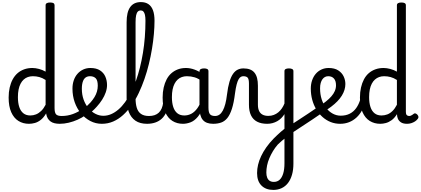

<svg xmlns="http://www.w3.org/2000/svg" viewBox="-20 -1172 4042 1844"><path d="M258 17Q201 17 157 -10.5Q113 -38 88 -94Q63 -150 63 -235Q63 -287 73 -331Q83 -375 102 -410Q121 -445 148.5 -469Q176 -493 212 -506Q248 -519 291 -519Q321 -519 354.5 -510Q388 -501 418 -484V-1122Q418 -1135 429 -1141.5Q440 -1148 462 -1148Q484 -1148 494 -1141.5Q504 -1135 504 -1122V-135Q504 -90 518.5 -74Q533 -58 573 -58Q585 -58 591 -46.5Q597 -35 595.5 -20.5Q594 -6 584 5.5Q574 17 554 17Q526 17 503.5 11.5Q481 6 465 -6Q449 -18 438.5 -35.5Q428 -53 424 -77L423 -83Q400 -43 372 -21Q344 1 315 9Q286 17 258 17ZM271 -63Q300 -63 326 -73.5Q352 -84 375.5 -106.5Q399 -129 418 -166V-404Q387 -424 357.5 -432Q328 -440 296 -440Q270 -440 247.5 -432Q225 -424 207.5 -408Q190 -392 177.5 -368Q165 -344 158.5 -312Q152 -280 152 -239Q152 -184 165 -144.5Q178 -105 204.5 -84Q231 -63 271 -63Z M554 17Q535 17 528.5 5.5Q522 -6 526 -20.5Q530 -35 542 -46.5Q554 -58 573 -58Q629 -58 680.5 -77Q732 -96 769 -124Q783 -133 793 -128Q803 -123 808 -110.5Q813 -98 811.5 -84.5Q810 -71 799 -64Q767 -41 725.5 -22.5Q684 -4 640 6.5Q596 17 554 17Z M773 -121Q795 -136 814.5 -153.5Q834 -171 850 -189Q872 -214 887.5 -239.5Q903 -265 911 -292.5Q919 -320 919 -349Q919 -401 899 -420.5Q879 -440 845 -440Q831 -440 824.5 -452Q818 -464 818.5 -479.5Q819 -495 826.5 -507Q834 -519 848 -519Q905 -519 940.5 -496Q976 -473 992 -435.5Q1008 -398 1008 -355Q1008 -321 995.5 -285Q983 -249 961 -214.5Q939 -180 910 -148Q889 -124 865 -103Q841 -82 815 -64Z M958 17Q899 17 848 -9.5Q797 -36 758 -82.5Q719 -129 697.5 -190Q676 -251 676 -321Q676 -364 688.5 -400.5Q701 -437 724.5 -463.5Q748 -490 779.5 -504.5Q811 -519 848 -519Q857 -519 861.5 -507Q866 -495 865 -479.5Q864 -464 858.5 -452Q853 -440 844 -440Q828 -440 815.5 -435Q803 -430 793.5 -420Q784 -410 778 -395Q772 -380 769 -361.5Q766 -343 766 -320Q766 -263 783 -215.5Q800 -168 829.5 -133Q859 -98 896 -79Q933 -60 972 -60Q1011 -60 1047 -75.5Q1083 -91 1117 -120Q1151 -149 1181 -190.5Q1211 -232 1237.5 -283.5Q1264 -335 1285.5 -395.5Q1307 -456 1324 -524Q1341 -592 1353 -665Q1365 -738 1371 -816Q1377 -894 1377 -973Q1377 -986 1390 -993Q1403 -1000 1420.5 -1000Q1438 -1000 1451 -993Q1464 -986 1464 -973Q1464 -914 1458 -845.5Q1452 -777 1440 -704.5Q1428 -632 1410 -558Q1392 -484 1367.5 -413.5Q1343 -343 1312.5 -278.5Q1282 -214 1244 -160.5Q1206 -107 1162 -67Q1118 -27 1067 -5Q1016 17 958 17Z M1392 17Q1324 17 1280.5 -13Q1237 -43 1216.5 -98.5Q1196 -154 1196 -228V-959Q1196 -1056 1230.5 -1104Q1265 -1152 1333 -1152Q1377 -1152 1406 -1132Q1435 -1112 1449.5 -1072.5Q1464 -1033 1464 -974Q1464 -955 1451 -946Q1438 -937 1420.5 -937Q1403 -937 1390 -946Q1377 -955 1377 -974Q1377 -1008 1372 -1029.5Q1367 -1051 1357 -1061.5Q1347 -1072 1331 -1072Q1315 -1072 1304 -1061Q1293 -1050 1287.5 -1025.5Q1282 -1001 1282 -959V-228Q1282 -176 1293.5 -137.5Q1305 -99 1333.5 -78.5Q1362 -58 1411 -58Q1425 -58 1431.5 -46.5Q1438 -35 1436.5 -20.5Q1435 -6 1424 5.5Q1413 17 1392 17Z M1392 17Q1378 17 1371.5 5.5Q1365 -6 1366.5 -20.5Q1368 -35 1379 -46.5Q1390 -58 1411 -58Q1441 -58 1464.5 -66Q1488 -74 1505 -90Q1522 -106 1532.5 -130Q1543 -154 1547 -186Q1549 -201 1562 -205.5Q1575 -210 1587.5 -205.5Q1600 -201 1598 -186Q1594 -133 1577 -94.5Q1560 -56 1533 -31.5Q1506 -7 1470.5 5Q1435 17 1392 17Z M1737 17Q1680 17 1636 -10.5Q1592 -38 1567 -94Q1542 -150 1542 -235Q1542 -287 1552 -331Q1562 -375 1580.5 -410Q1599 -445 1626.5 -469Q1654 -493 1689 -506Q1724 -519 1766 -519Q1807 -519 1850 -503Q1893 -487 1927 -461V-386Q1887 -418 1850.5 -429Q1814 -440 1775 -440Q1749 -440 1726.5 -432Q1704 -424 1686.5 -408Q1669 -392 1656.5 -368Q1644 -344 1637.5 -312Q1631 -280 1631 -239Q1631 -184 1644 -144.5Q1657 -105 1683.5 -84Q1710 -63 1750 -63Q1786 -63 1817.5 -79.5Q1849 -96 1875.5 -132.5Q1902 -169 1921 -229L1937 -168Q1914 -91 1880.5 -51Q1847 -11 1809.5 3Q1772 17 1737 17ZM2027 17Q1993 17 1968 7.5Q1943 -2 1927 -21.5Q1911 -41 1903.5 -70.5Q1896 -100 1896 -140V-486Q1896 -501 1907 -508Q1918 -515 1940 -515Q1961 -515 1971.5 -508.5Q1982 -502 1982 -488V-140Q1982 -95 1995.5 -76.5Q2009 -58 2046 -58Q2055 -58 2059.5 -46.5Q2064 -35 2062.5 -20.5Q2061 -6 2052.5 5.5Q2044 17 2027 17Z M2027 17Q2018 17 2014 5.5Q2010 -6 2012 -20.5Q2014 -35 2022 -46.5Q2030 -58 2045 -58Q2069 -58 2087.5 -71Q2106 -84 2120 -110Q2134 -136 2144 -174Q2154 -212 2160 -263Q2169 -337 2183.5 -385.5Q2198 -434 2218 -462.5Q2238 -491 2263 -503Q2288 -515 2318 -515Q2327 -515 2331.5 -503.5Q2336 -492 2335.5 -477.5Q2335 -463 2330 -451.5Q2325 -440 2316 -440Q2304 -440 2292.5 -433.5Q2281 -427 2271 -409.5Q2261 -392 2252.5 -359.5Q2244 -327 2237 -275Q2226 -185 2207.5 -127.5Q2189 -70 2163.5 -38.5Q2138 -7 2104 5Q2070 17 2027 17Z M2605 652Q2533 652 2491 610Q2449 568 2449 490Q2449 451 2458.5 410.5Q2468 370 2488 327.5Q2508 285 2538 242.5Q2568 200 2608 159Q2625 142 2642 126Q2659 110 2676.5 94.5Q2694 79 2712 65V-76Q2699 -55 2681.5 -37.5Q2664 -20 2642.5 -8Q2621 4 2597 10.5Q2573 17 2546 17Q2488 17 2449 -3.5Q2410 -24 2390.5 -64.5Q2371 -105 2371 -166V-369Q2371 -411 2359 -425.5Q2347 -440 2316 -440Q2300 -440 2291.5 -451.5Q2283 -463 2283 -477.5Q2283 -492 2291.5 -503.5Q2300 -515 2318 -515Q2354 -515 2380.5 -505Q2407 -495 2424 -474Q2441 -453 2449 -422Q2457 -391 2457 -349V-166Q2457 -131 2468 -107Q2479 -83 2501.5 -71Q2524 -59 2557 -59Q2585 -59 2609 -68Q2633 -77 2652.5 -93Q2672 -109 2687 -131Q2702 -153 2712 -178V-489Q2712 -502 2722.5 -508.5Q2733 -515 2755 -515Q2776 -515 2787 -508.5Q2798 -502 2798 -489V399Q2798 459 2784.5 506Q2771 553 2746 585.5Q2721 618 2685 635Q2649 652 2605 652ZM2610 575Q2643 575 2665.5 554.5Q2688 534 2700 494Q2712 454 2712 397V160Q2699 170 2688 179.5Q2677 189 2667.5 198Q2658 207 2648 216Q2621 247 2601 280.5Q2581 314 2566.5 348.5Q2552 383 2545 417.5Q2538 452 2538 485Q2538 513 2546 533.5Q2554 554 2570 564.5Q2586 575 2610 575Z M3077 -90Q3030 -57 2978.5 -23Q2927 11 2876 44.5Q2825 78 2778 109Q2770 114 2761 107.5Q2752 101 2745.5 88.5Q2739 76 2738.5 64Q2738 52 2747 45Q2791 16 2841 -16Q2891 -48 2942 -82.5Q2993 -117 3043 -151Q3051 -157 3061 -151Q3071 -145 3078 -133Q3085 -121 3085.5 -109Q3086 -97 3077 -90Z M3045 -148Q3081 -174 3111 -198Q3141 -222 3162.5 -246.5Q3184 -271 3195.5 -297.5Q3207 -324 3207 -353Q3207 -396 3187 -418Q3167 -440 3133 -440Q3119 -440 3112.5 -452Q3106 -464 3106.5 -479.5Q3107 -495 3114.5 -507Q3122 -519 3136 -519Q3193 -519 3228.5 -496Q3264 -473 3280.5 -438Q3297 -403 3297 -365Q3297 -337 3288.5 -309Q3280 -281 3263 -253.5Q3246 -226 3220.5 -199.5Q3195 -173 3160.5 -147Q3126 -121 3082 -95Z M3247 17Q3198 17 3155.5 0Q3113 -17 3078 -48Q3043 -79 3017.5 -121.5Q2992 -164 2978.5 -214.5Q2965 -265 2965 -321Q2965 -364 2977.5 -400.5Q2990 -437 3013 -463.5Q3036 -490 3067.5 -504.5Q3099 -519 3136 -519Q3150 -519 3156.5 -507Q3163 -495 3162.5 -479.5Q3162 -464 3154 -452Q3146 -440 3132 -440Q3115 -440 3101 -432.5Q3087 -425 3076.5 -410.5Q3066 -396 3060 -374.5Q3054 -353 3054 -324Q3054 -266 3069.5 -218Q3085 -170 3112.5 -135Q3140 -100 3176 -80.5Q3212 -61 3252 -61Q3302 -61 3339 -80Q3376 -99 3401 -134Q3426 -169 3440 -216Q3442 -224 3456 -225.5Q3470 -227 3482.5 -222.5Q3495 -218 3492 -208Q3480 -156 3458 -114.5Q3436 -73 3404 -43.5Q3372 -14 3332.5 1.5Q3293 17 3247 17Z M3632 17Q3575 17 3531 -10.5Q3487 -38 3462 -94Q3437 -150 3437 -235Q3437 -287 3447 -331Q3457 -375 3475.5 -410Q3494 -445 3521.5 -469Q3549 -493 3585 -506Q3621 -519 3664 -519Q3694 -519 3728 -510Q3762 -501 3792 -484V-1122Q3792 -1135 3803 -1141.5Q3814 -1148 3835 -1148Q3857 -1148 3867.5 -1141.5Q3878 -1135 3878 -1122V-96Q3878 -76 3886.5 -67Q3895 -58 3909 -58Q3918 -58 3925.5 -61Q3933 -64 3940 -69Q3947 -74 3955 -80Q3963 -86 3972.5 -82Q3982 -78 3989 -70Q3997 -61 3998.5 -51Q4000 -41 3994 -33Q3983 -17 3966 -6Q3949 5 3929.5 11Q3910 17 3890 17Q3852 17 3831 3Q3810 -11 3801.5 -31.5Q3793 -52 3793 -73Q3793 -74 3793 -74.5Q3793 -75 3793 -76Q3769 -38 3741.5 -18Q3714 2 3686 9.5Q3658 17 3632 17ZM3525 -239Q3525 -184 3538 -144.5Q3551 -105 3577.5 -84Q3604 -63 3644 -63Q3673 -63 3699.5 -73Q3726 -83 3749.5 -106Q3773 -129 3792 -166V-404Q3761 -424 3731 -432Q3701 -440 3669 -440Q3643 -440 3621 -432Q3599 -424 3581 -408Q3563 -392 3550.5 -368Q3538 -344 3531.5 -312Q3525 -280 3525 -239Z"/></svg>

Font: Playwrite CL
Style: Regular
Weight: 400
Designer: Veronika Burian, José Scaglione
Foundry: TypeTogether
Version: Version 1.002